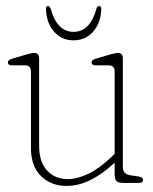

<svg xmlns="http://www.w3.org/2000/svg" viewBox="-20 -603 506 633"><path d="M82 -115V-366.5Q82 -387.5 63 -387.5H20.5Q6 -387.5 6 -397.5Q6 -405.5 20 -409.5L67.5 -423.5Q85 -428.5 92.5 -428.5Q109 -428.5 109 -410.5V-122.5Q109 -68.5 135.5 -40.5Q162 -12.5 203.5 -12.5Q234.5 -12.5 270.8 -29.8Q307 -47 348.5 -86.5L358 -95.5V-366.5Q358 -387.5 339 -387.5H296.5Q282 -387.5 282 -397.5Q282 -405.5 296 -409.5L343.5 -423.5Q361 -428.5 368.5 -428.5Q385 -428.5 385 -410.5V-52Q385 -28.5 411 -25L437.5 -21Q451.5 -19 451.5 -9Q451.5 0 437.5 0H385.5Q370 0 364 -6Q358 -12 358 -30V-66.5Q319 -30 279.2 -10Q239.5 10 199.5 10Q148.5 10 115.2 -22.5Q82 -55 82 -115ZM222.5 -498Q277 -498 298 -574.5Q300.5 -583 306.5 -583Q314 -583 314 -574.5Q313 -529 287.8 -499.5Q262.5 -470 222.5 -470Q182.5 -470 157.5 -499.5Q132.5 -529 131.5 -574.5Q131.5 -583 138.5 -583Q143.5 -583 147 -574.5Q168 -498 222.5 -498Z"/></svg>

Font: Fraunces 144pt SuperSoft Thin
Style: Regular
Weight: 100
Version: Version 1.000;[0bf87f6ff]